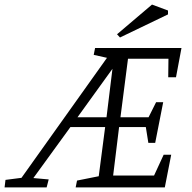

<svg xmlns="http://www.w3.org/2000/svg" viewBox="-111 -820 839 840"><path d="M-91 0 -87 -33 -17 -42 357 -567 299 -580 305 -610H683L659 -482H625L626 -563H449L416 -307H539L572 -373H603L568 -195H538L527 -264H410L384 -52H563L605 -143H638L610 0H220L226 -30L321 -49L349 -264H197L35 -41L102 -35L93 0ZM228 -307H355L381 -519ZM414 -656 401 -670 554 -800 624 -774V-757Z"/></svg>

Font: Manuale Light
Style: Italic
Weight: 300
Italic angle: -11°
Version: Version 1.002